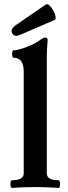

<svg xmlns="http://www.w3.org/2000/svg" viewBox="-20 -907 328 931"><path d="M38 4Q33 4 31.5 -5Q30 -14 31.5 -23.5Q33 -33 38 -33Q95 -33 95 -66V-560Q95 -627 46 -627Q41 -627 39.5 -636Q38 -645 39.5 -654Q41 -663 46 -663Q61 -663 86 -671Q111 -679 136 -690.5Q161 -702 177 -715Q186 -721 190.5 -723Q195 -725 200 -725Q211 -725 211 -712Q209 -685 208 -669Q207 -653 207 -636V-66Q207 -33 264 -33Q269 -33 270.5 -23.5Q272 -14 270.5 -5Q269 4 264 4Q233 2 203.5 1Q174 0 151 0Q128 0 98.5 1Q69 2 38 4ZM59 -733Q44 -733 37.5 -749.5Q31 -766 55 -784L202 -885Q210 -890 220 -880.5Q230 -871 238.5 -855.5Q247 -840 249.5 -826.5Q252 -813 244 -810L80 -739Q66 -733 59 -733Z"/></svg>

Font: Junicode SmExp
Style: Bold
Weight: 700
Width: 6
Designer: Peter S. Baker
Version: Version 2.205; ttfautohint (v1.8.4)